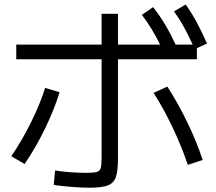

<svg xmlns="http://www.w3.org/2000/svg" viewBox="-20 -832 978 870"><path d="M223.6 5.9 229.5 -59.6Q257.3 -54.7 297.4 -51.8Q337.4 -48.8 368.2 -48.8Q404.8 -48.8 418.5 -52.7Q432.1 -56.6 436.3 -70.3Q440.4 -84 440.4 -121.1V-563.5H53.7V-629.9H440.4V-769.5H514.6V-629.9H705.6Q668.5 -705.1 623 -764.6L673.8 -799.8Q703.6 -761.7 728 -720.9Q752.4 -680.2 775.9 -629.9H853Q832 -676.3 812 -712.2Q792 -748 768.6 -780.3L821.3 -811.5Q849.1 -772.5 871.8 -730.2Q894.5 -688 918 -634.8L872.1 -613.8V-563.5H514.6V-114.3Q514.6 -55.7 504.6 -28.6Q494.6 -1.5 467.8 8.5Q440.9 18.6 382.8 18.6Q351.1 18.6 304.4 14.9Q257.8 11.2 223.6 5.9ZM184.6 -433.6 250 -414.1Q226.1 -336.4 185.1 -251.5Q144 -166.5 91.8 -88.9L31.2 -124Q80.6 -196.8 120.8 -278.1Q161.1 -359.4 184.6 -433.6ZM675.8 -411.1 738.3 -439.5Q786.1 -365.7 828.1 -279.1Q870.1 -192.4 898.4 -107.4L831.1 -85Q802.2 -169.9 761.5 -255.9Q720.7 -341.8 675.8 -411.1Z"/></svg>

Font: Pretendard JP
Style: Regular
Weight: 400
Designer: Base glyphs from Inter by Rasmus Andersson; Hangeul glyphs from Noto Sans CJK(Source Han Sans) by Jang Soo-young and Kan
Foundry: Kil Hyung-jin
Version: Version 1.309